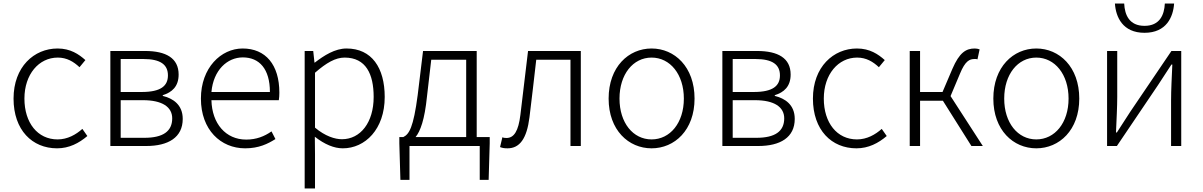

<svg xmlns="http://www.w3.org/2000/svg" viewBox="-20 -819 6746 1077"><path d="M300 13C368 13 423 -16 470 -56L442 -96C406 -64 359 -37 303 -37C191 -37 117 -130 117 -266C117 -402 198 -496 304 -496C355 -496 393 -473 426 -442L459 -482C422 -515 375 -547 303 -547C171 -547 56 -444 56 -266C56 -89 161 13 300 13Z M599 0H800C924 0 1005 -48 1005 -152C1005 -232 950 -267 893 -281V-285C944 -301 982 -333 982 -401C982 -493 911 -533 794 -533H599ZM657 -303V-488H784C881 -488 922 -456 922 -396C922 -337 882 -303 775 -303ZM657 -46V-257H782C890 -257 946 -219 946 -155C946 -82 894 -46 790 -46Z M1355 13C1432 13 1482 -12 1525 -39L1503 -82C1463 -54 1418 -36 1361 -36C1246 -36 1169 -126 1166 -257H1544C1546 -270 1547 -284 1547 -299C1547 -456 1470 -547 1341 -547C1220 -547 1107 -439 1107 -266C1107 -91 1218 13 1355 13ZM1166 -303C1177 -426 1255 -497 1342 -497C1435 -497 1494 -432 1494 -303Z M1689 238H1747V46L1746 -52C1801 -9 1854 13 1903 13C2028 13 2138 -94 2138 -275C2138 -439 2065 -547 1924 -547C1859 -547 1798 -508 1746 -468H1744L1737 -533H1689ZM1898 -38C1859 -38 1804 -55 1747 -103V-411C1811 -467 1862 -496 1913 -496C2033 -496 2076 -403 2076 -275C2076 -132 2002 -38 1898 -38Z M2654 -50V-533H2353L2323 -286C2299 -103 2275 -66 2242 -50H2220V-15L2226 190H2277V0H2671V190H2721L2727 -15V-50ZM2399 -484H2595V-50H2311C2338 -83 2362 -148 2375 -277Z M2827 13C2895 13 2935 -41 2950 -161C2963 -269 2976 -376 2988 -484H3180V0H3238V-533H2942C2927 -412 2914 -295 2899 -174C2888 -85 2864 -45 2821 -45C2812 -45 2804 -46 2798 -49L2785 6C2798 11 2808 13 2827 13Z M3635 13C3764 13 3876 -89 3876 -266C3876 -444 3764 -547 3635 -547C3506 -547 3394 -444 3394 -266C3394 -89 3506 13 3635 13ZM3635 -37C3531 -37 3455 -130 3455 -266C3455 -402 3531 -496 3635 -496C3739 -496 3816 -402 3816 -266C3816 -130 3739 -37 3635 -37Z M4032 0H4233C4357 0 4438 -48 4438 -152C4438 -232 4383 -267 4326 -281V-285C4377 -301 4415 -333 4415 -401C4415 -493 4344 -533 4227 -533H4032ZM4090 -303V-488H4217C4314 -488 4355 -456 4355 -396C4355 -337 4315 -303 4208 -303ZM4090 -46V-257H4215C4323 -257 4379 -219 4379 -155C4379 -82 4327 -46 4223 -46Z M4784 13C4852 13 4907 -16 4954 -56L4926 -96C4890 -64 4843 -37 4787 -37C4675 -37 4601 -130 4601 -266C4601 -402 4682 -496 4788 -496C4839 -496 4877 -473 4910 -442L4943 -482C4906 -515 4859 -547 4787 -547C4655 -547 4540 -444 4540 -266C4540 -89 4645 13 4784 13Z M5312 -280 5365 -406C5394 -477 5419 -488 5446 -488C5454 -488 5456 -489 5463 -486L5475 -542C5467 -545 5458 -547 5448 -547C5399 -547 5362 -525 5322 -432L5267 -303H5141V-533H5083V0H5141V-254H5269L5429 0H5493Z M5793 13C5922 13 6034 -89 6034 -266C6034 -444 5922 -547 5793 -547C5664 -547 5552 -444 5552 -266C5552 -89 5664 13 5793 13ZM5793 -37C5689 -37 5613 -130 5613 -266C5613 -402 5689 -496 5793 -496C5897 -496 5974 -402 5974 -266C5974 -130 5897 -37 5793 -37Z M6400 -635C6523 -635 6561 -724 6566 -799H6514C6511 -735 6485 -674 6400 -674C6315 -674 6289 -735 6286 -799H6234C6239 -724 6277 -635 6400 -635ZM6190 0H6245L6476 -342C6497 -374 6530 -424 6551 -457H6556C6553 -385 6549 -316 6549 -256V0H6606V-533H6551L6320 -192C6299 -159 6266 -109 6245 -76H6240C6243 -148 6247 -219 6247 -276V-533H6190Z"/></svg>

Font: Spoqa Han Sans Neo Light
Style: Regular
Weight: 300
Designer: [Spoqa Han Sans Neo] Dong-huui Kim  Younghwa Kang  Yujin Lee  [Noto Sans] Ryoko NISHIZUKA  (kana & ideographs); Paul D. 
Foundry: Spoqa (http://www.spoqa-han-sans.com)
Version: Version 1.000